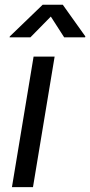

<svg xmlns="http://www.w3.org/2000/svg" viewBox="-20 -773 373 793"><path d="M29.3 0 118.7 -539.1H205.6L116.2 0ZM105.5 -618.7H19.5L20.5 -622.6L156.2 -753.4H239.3L332.5 -622.6L331.5 -618.7H245.1L189.9 -704.6Z"/></svg>

Font: Inter 18pt
Style: Italic
Weight: 400
Italic angle: -9.3988°
Designer: Rasmus Andersson
Foundry: rsms
Version: Version 4.001;git-66647c0bb